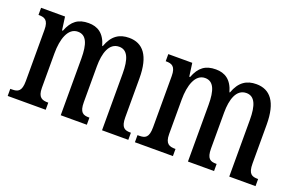

<svg xmlns="http://www.w3.org/2000/svg" viewBox="-73 -819 1685 1092"><g transform="rotate(20 770.0 -273.5)"><path d="M19 0H249V-43H247C212 -43 186 -51 186 -110V-319C186 -404 210 -480 270 -480C322 -480 340 -430 340 -343V0H498V-43H495C460 -43 438 -52 438 -115V-332C438 -411 459 -480 520 -480C571 -480 590 -430 590 -343V0H749V-43H747C711 -43 689 -52 689 -115V-350C689 -487 640 -547 556 -547C498 -547 455 -521 430 -451H427C407 -522 365 -547 311 -547C249 -547 212 -521 187 -456H182L171 -536H26V-493H28C63 -493 87 -484 87 -425V-115C87 -52 65 -43 29 -43H19Z M789 0H1019V-43H1017C982 -43 956 -51 956 -110V-319C956 -404 980 -480 1040 -480C1092 -480 1110 -430 1110 -343V0H1268V-43H1265C1230 -43 1208 -52 1208 -115V-332C1208 -411 1229 -480 1290 -480C1341 -480 1360 -430 1360 -343V0H1519V-43H1517C1481 -43 1459 -52 1459 -115V-350C1459 -487 1410 -547 1326 -547C1268 -547 1225 -521 1200 -451H1197C1177 -522 1135 -547 1081 -547C1019 -547 982 -521 957 -456H952L941 -536H796V-493H798C833 -493 857 -484 857 -425V-115C857 -52 835 -43 799 -43H789Z"/></g></svg>

Font: Noto Serif Khmer ExtraCondensed Medium
Style: Regular
Weight: 500
Width: 2
Designer: Danh Hong and the Monotype Design Team
Foundry: Monotype Imaging Inc.
Version: Version 2.004